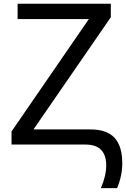

<svg xmlns="http://www.w3.org/2000/svg" viewBox="-20 -765 667 1016"><path d="M41 0V-69.3L450.2 -664.1H73.2V-745.1H566.4V-673.8L157.2 -80.1H459Q544.9 -80.1 585.9 -36.1Q627 7.8 627 99.6Q627 165 599.6 230.5H513.7Q542 166 542 110.4Q542 0 432.6 0Z"/></svg>

Font: Gothic A1 Medium
Style: Regular
Weight: 500
Designer: HanYang I&C Co.,Ltd.
Foundry: HanYang I&C Co.,Ltd.
Version: Version 2.50